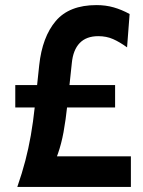

<svg xmlns="http://www.w3.org/2000/svg" viewBox="-20 -734 560 754"><path d="M48 0Q67 -55 79.5 -103Q92 -151 101 -202Q110 -253 117 -318L134 -478Q146 -589 199 -651.5Q252 -714 359 -714Q395 -714 426.5 -705Q458 -696 489 -679L479 -548Q450 -569 424 -580.5Q398 -592 366 -592Q319 -592 293 -565Q267 -538 262 -486L245 -326Q238 -261 229.5 -215Q221 -169 207.5 -130.5Q194 -92 173 -49L138 -120H494V0ZM40 -312V-400H432V-312Z"/></svg>

Font: Cabin VF Beta
Style: Regular
Weight: 400
Designer: Pablo Impallari
Foundry: Pablo Impallari. http://www.impallari.com Igino Marini. http://www.ikern.com
Version: Version 2.200